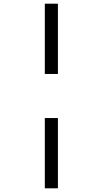

<svg xmlns="http://www.w3.org/2000/svg" viewBox="-20 -780 557 1041"><path d="M223 -760V-379H294V-760ZM223 -140V241H294V-140Z"/></svg>

Font: Noto Sans Thai
Style: Regular
Weight: 400
Designer: Monotype Design Team
Foundry: Monotype Imaging Inc.
Version: Version 1.901